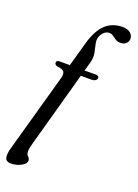

<svg xmlns="http://www.w3.org/2000/svg" viewBox="-189 -793 751 1045"><g transform="rotate(20 186.5 -271.0)"><path d="M56 -416Q56 -430 74.5 -430H133.5L173.5 -572.5Q195.5 -650 234.8 -686.8Q274 -723.5 333 -723.5Q362.5 -723.5 378.5 -710Q394.5 -696.5 394.5 -678Q394.5 -660.5 382.5 -649.2Q370.5 -638 350 -638Q332.5 -638 320.8 -645.8Q309 -653.5 299 -661Q289 -668.5 276 -668.5Q259.5 -668.5 246 -656Q232.5 -643.5 226 -624Q221 -606 226.5 -584.5Q232 -563 236.8 -537.5Q241.5 -512 233.5 -482L219 -430H284.5Q302.5 -430 302.5 -417Q302.5 -408 293.8 -402Q285 -396 273 -396H209.5L88 43.5Q80 71.5 80 89Q80 106 90 114.8Q100 123.5 100 136Q100 153.5 73.5 168.2Q47 183 14 183Q-12.5 183 -18.5 164Q-24.5 145 -13.5 104.5L113 -348Q119.5 -372.5 111.8 -384.8Q104 -397 71 -400Q56 -405 56 -416Z"/></g></svg>

Font: Fraunces 144pt Soft
Style: Italic
Weight: 400
Italic angle: -16°
Version: Version 1.000;[b76b70a41]